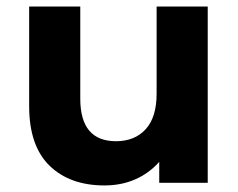

<svg xmlns="http://www.w3.org/2000/svg" viewBox="-20 -558 727 586"><path d="M614 -538V0H466V-64Q435 -29 392.5 -10.5Q350 8 299 8Q193 8 131 -52.5Q69 -113 69 -234V-538H225V-257Q225 -127 334 -127Q391 -127 424.5 -163.5Q458 -200 458 -272V-538Z"/></svg>

Font: CMG Sans
Style: Bold
Weight: 700
Designer: Julieta Ulanovsky
Foundry: Julieta Ulanovsky
Version: Version 7.200